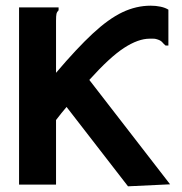

<svg xmlns="http://www.w3.org/2000/svg" viewBox="-20 -649 640 675"><path d="M47 -623H186V-613Q180 -607 178.5 -600Q177 -593 177 -576V-393Q250 -479 306 -531Q362 -583 410.5 -606Q459 -629 510 -629Q528 -629 544.5 -625.5Q561 -622 572 -615V-498V-489H562Q556 -494 550 -501Q544 -508 528 -512Q524 -513 518.5 -513Q513 -513 506 -513Q466 -513 416 -480.5Q366 -448 294 -368L578 -1L430 6L214 -273Q196 -252 177 -227V0H47Z"/></svg>

Font: Inconsolata Expanded ExtraBold
Style: Regular
Weight: 800
Width: 7
Monospace: yes
Designer: Raph Levien, Cyreal, Brenton Simpson
Foundry: Raph Levien, Cyreal, Google
Version: Version 3.001; ttfautohint (v1.8.2.53-6de2)